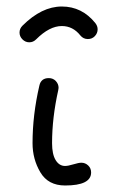

<svg xmlns="http://www.w3.org/2000/svg" viewBox="-20 -570 360 590"><path d="M49 -491Q108 -550 170 -550Q232 -550 273 -499Q280 -490 280 -480Q280 -468 271.5 -459Q263 -450 250 -450Q236 -450 227 -461Q204 -490 170 -490Q132 -490 91 -449Q82 -440 70 -440Q58 -440 49 -449Q40 -458 40 -470Q40 -482 49 -491ZM230 -70Q242 -70 251 -61.5Q260 -53 260 -40Q260 0 180 0Q128 0 104 -40.5Q80 -81 80 -130Q80 -217 101 -307Q106 -330 130 -330Q143 -330 151.5 -321Q160 -312 160 -300Q160 -299 159.5 -296.5Q159 -294 159 -293Q140 -208 140 -130Q140 -96 151 -78Q162 -60 180 -60Q189 -60 205.5 -65Q222 -70 230 -70Z"/></svg>

Font: Pecita
Style: Book
Weight: 400
Width: 7
Version: Version 4.3